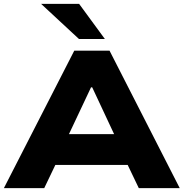

<svg xmlns="http://www.w3.org/2000/svg" viewBox="-21 -965 942 985"><path d="M-1 0 360 -705H541L901 0H691L599 -192L680 -119H216L298 -192L206 0ZM446 -517 313 -235 280 -277H617L584 -235L452 -517ZM384 -765 190 -945H385L517 -765Z"/></svg>

Font: Nunito Sans 7pt SemiExpanded Black
Style: Regular
Weight: 900
Width: 6
Designer: Vernon Adams
Foundry: Vernon Adams
Version: Version 3.101;gftools[0.9.27]